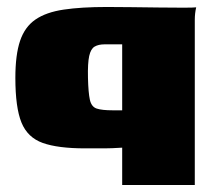

<svg xmlns="http://www.w3.org/2000/svg" viewBox="-20 -422 605 550"><path d="M330 108V1Q313 2 301.5 2.5Q290 3 279.5 3Q269 3 256.5 3Q244 3 224 3Q146 3 102.5 -12.5Q59 -28 41.5 -71Q24 -114 24 -199Q24 -265 37.5 -305Q51 -345 81.5 -366Q112 -387 162.5 -394.5Q213 -402 286 -402Q314 -402 354.5 -401.5Q395 -401 435 -400.5Q475 -400 505 -400Q535 -400 542 -401Q538 -384 538 -365Q538 -346 538 -324V108ZM303 -106Q306 -106 309.5 -106Q313 -106 316.5 -106Q320 -106 323.5 -106Q327 -106 330 -106V-295Q317 -295 305 -295Q293 -295 280 -295Q262 -295 251 -288.5Q240 -282 235.5 -261.5Q231 -241 232 -199Q233 -156 237.5 -136Q242 -116 257 -111Q272 -106 303 -106Z"/></svg>

Font: Genos Black
Style: Regular
Weight: 900
Designer: Robert E. Leuschke
Foundry: Robert E. Leuschke
Version: Version 1.010